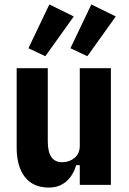

<svg xmlns="http://www.w3.org/2000/svg" viewBox="-20 -832 580 864"><path d="M339 -89H323Q317 -68 306.5 -50Q296 -32 281 -18Q266 -4 246 4Q226 12 199 12Q129 12 92 -35.5Q55 -83 55 -168V-525H195V-195Q195 -102 260 -102Q292 -102 315.5 -121.5Q339 -141 339 -176V-525H479V0H339ZM184 -579 108 -615 202 -812 312 -758ZM373 -579 297 -615 391 -812 501 -758Z"/></svg>

Font: IBM Plex Sans Cond
Style: Bold
Weight: 700
Width: 3
Designer: Mike Abbink, Paul van der Laan, Pieter van Rosmalen
Foundry: Bold Monday
Version: Version 1.3